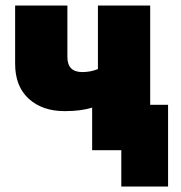

<svg xmlns="http://www.w3.org/2000/svg" viewBox="-20 -546 657 698"><path d="M526 -165H591V132H421V0H315V-155Q276 -142 215 -142Q134 -142 84.5 -187Q35 -232 35 -314V-526H225V-339Q225 -284 279 -284Q310 -284 336 -295V-526H526Z"/></svg>

Font: Raleway-v4020 Black
Style: Regular
Weight: 900
Designer: Matt McInerney, Pablo Impallari, Rodrigo Fuenzalida
Foundry: Matt McInerney, Pablo Impallari, Rodrigo Fuenzalida
Version: Version 4.020;PS 004.020;hotconv 1.0.88;makeotf.lib2.5.64775